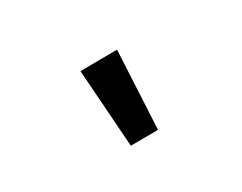

<svg xmlns="http://www.w3.org/2000/svg" viewBox="-41 -910 682 541"><g transform="rotate(30 300.0 -639.5)"><path d="M166 -643 225 -747 438 -609 394 -532Z"/></g></svg>

Font: Post Grotesk Bold
Style: Bold
Weight: 700
Version: Version 1.0